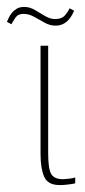

<svg xmlns="http://www.w3.org/2000/svg" viewBox="-54 -531 245 554"><path d="M118 3Q84 3 73.5 -21Q63 -45 63 -86V-399H85V-89Q85 -43 94 -28.5Q103 -14 127 -14Q133 -14 146 -15.5Q159 -17 163 -19V-2Q160 -1 153 0Q146 1 137 2Q128 3 118 3ZM106 -457Q90 -457 75 -465.5Q60 -474 44.5 -482.5Q29 -491 14 -491Q-2 -491 -9.5 -480Q-17 -469 -21 -461L-34 -468Q-32 -472 -29 -479Q-26 -486 -20 -493.5Q-14 -501 -5.5 -506Q3 -511 16 -511Q32 -511 47 -502Q62 -493 76.5 -484.5Q91 -476 105 -476Q125 -476 134.5 -488Q144 -500 147 -507L160 -500Q158 -496 154.5 -489Q151 -482 144.5 -474.5Q138 -467 128.5 -462Q119 -457 106 -457Z"/></svg>

Font: Genos Thin
Style: Regular
Weight: 100
Designer: Robert E. Leuschke
Foundry: Robert E. Leuschke
Version: Version 1.010